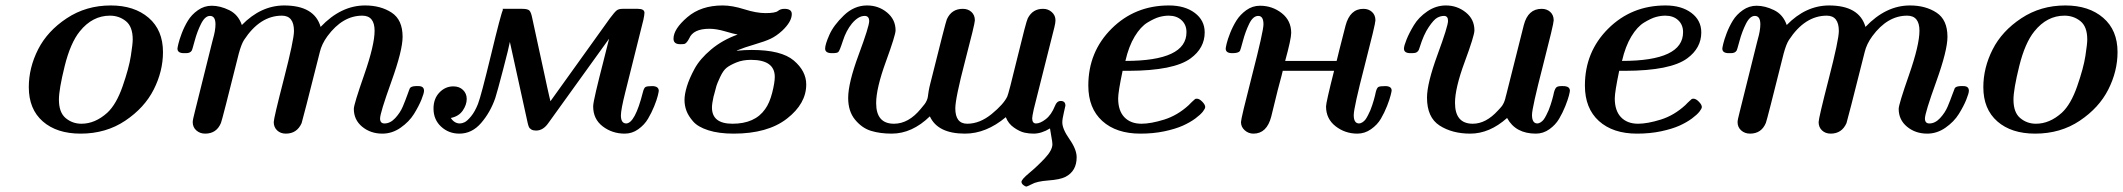

<svg xmlns="http://www.w3.org/2000/svg" viewBox="-20 -476 7740 700"><path d="M85 -158.2Q85 -229 118.9 -295.9Q152.8 -362.8 223.4 -409.4Q293.9 -456.1 383.8 -456.1Q469.7 -456.1 522 -411.1Q574.2 -366.2 574.2 -286.1Q574.2 -216.3 540.5 -149.7Q506.8 -83 436.5 -35.9Q366.2 11.2 273.9 11.2Q187 11.2 136 -33.4Q85 -78.1 85 -158.2ZM194.8 -112.8Q194.8 -65.9 219.5 -45.4Q244.1 -24.9 276.9 -24.9Q326.7 -24.9 371.1 -64.9Q404.3 -95.7 427.2 -161.9Q450.2 -228 457 -272Q463.9 -315.9 463.9 -332Q463.9 -378.9 439 -398.9Q414.1 -418.9 380.9 -418.9Q316.9 -418.9 271 -361.8Q236.8 -319.8 215.8 -234.9Q194.8 -149.9 194.8 -112.8Z M627 -298.8Q627 -301.8 630.4 -316.4Q633.8 -331.1 642.8 -355Q651.9 -378.9 665.3 -400.9Q678.7 -422.9 701.7 -439Q724.6 -455.1 752 -455.1Q782.7 -455.1 815.7 -439Q848.6 -422.9 861.8 -384.8Q930.7 -455.6 1015.6 -456.1Q1126.5 -456.1 1148.9 -377.9Q1223.1 -456.1 1311 -456.1Q1368.2 -456.1 1408 -429.9Q1447.8 -403.8 1447.8 -341.8Q1447.8 -292 1406.7 -178Q1365.7 -64 1365.7 -43.9Q1365.7 -25.9 1381.8 -25.9Q1402.8 -25.9 1420.9 -45.4Q1439 -64.9 1448.5 -87.4Q1458 -109.9 1465.8 -131.8Q1473.6 -153.8 1474.6 -154.8Q1479.5 -161.6 1495.6 -162.1H1505.9Q1525.9 -162.1 1525.9 -145Q1525.9 -136.2 1516.4 -112.5Q1506.8 -88.9 1489.3 -60.5Q1471.7 -32.2 1440.7 -10.5Q1409.7 11.2 1374 11.2Q1331.1 11.2 1300.5 -13.9Q1270 -39.1 1270 -79.1Q1270 -95.2 1307.9 -203.6Q1345.7 -312 1345.7 -363.8Q1345.7 -418.9 1300.8 -418.9Q1229 -418.9 1173.8 -344.2Q1152.8 -315.4 1146 -286.1Q1082 -32.2 1079.6 -26.9Q1062.5 11.2 1022 11.2Q1002.9 11.2 990.5 -0.5Q978 -12.2 978 -30.8Q978 -44.9 1014.9 -188Q1051.8 -331.1 1051.8 -362.8Q1051.8 -418.9 1007.8 -418.9Q927.7 -418.9 869.6 -330.1Q859.9 -314.9 850.6 -280.8Q789.6 -36.6 785.6 -27.8Q769.5 11.2 728 11.2Q709 11.2 695.8 -0.5Q682.6 -12.2 682.6 -30.8Q682.6 -38.6 689.9 -66.9L752.9 -319.8Q752.9 -321.8 756.8 -335Q760.7 -348.1 763.2 -362.1Q765.6 -376 765.6 -387.2Q765.6 -418 745.6 -418Q727.5 -418 713.1 -389.4Q698.7 -360.8 689.7 -326.9Q680.7 -293 678.7 -291Q672.9 -282.2 658.7 -282.2H651.9Q627 -281.7 627 -298.8Z M1560.5 -80.1Q1560.5 -116.2 1582 -138.7Q1603.5 -161.1 1632.8 -161.1Q1654.8 -161.1 1668.2 -147.9Q1681.6 -134.8 1681.6 -115.2Q1681.6 -94.2 1667.2 -73Q1652.8 -51.8 1623.5 -45.9Q1636.7 -25.9 1656.7 -25.9Q1664.6 -25.9 1674.1 -30.5Q1683.6 -35.2 1697.5 -52Q1711.4 -68.8 1722.7 -97.2Q1733.9 -126 1770.3 -276.4Q1806.6 -426.8 1813.5 -439.9L1812.5 -443.8H1883.8Q1904.8 -443.8 1910.6 -437Q1916.5 -430.2 1920.4 -410.2Q1934.6 -345.2 1946.5 -289.6Q1958.5 -233.9 1964.6 -206.5Q1970.7 -179.2 1975.1 -157.7Q1979.5 -136.2 1982.2 -126.2Q1984.9 -116.2 1986.8 -106.9L2203.6 -409.2Q2220.7 -432.1 2228.3 -438Q2235.8 -443.8 2249.5 -443.8H2305.7Q2329.6 -443.8 2329.6 -429.2Q2329.6 -422.4 2325.7 -403.8L2259.8 -140.1Q2243.7 -76.2 2243.7 -55.2Q2243.7 -26.4 2262.7 -25.9Q2294.9 -25.9 2323.7 -139.2Q2327.6 -155.3 2333.3 -158.7Q2338.9 -162.1 2357.4 -162.1Q2381.3 -162.1 2381.8 -145Q2381.8 -142.1 2378.2 -127Q2374.5 -111.8 2365 -88.4Q2355.5 -64.9 2342.5 -43Q2329.6 -21 2307.1 -4.9Q2284.7 11.2 2257.8 11.2Q2211.9 11.2 2177.2 -15.4Q2142.6 -42 2142.6 -87.9Q2142.6 -100.1 2153.1 -144.5Q2163.6 -189 2179.2 -249.5Q2194.8 -310.1 2200.7 -335L1979.5 -27.8Q1960.4 0 1934.6 0H1933.6Q1923.8 0 1917.2 -3.9Q1910.6 -7.8 1908.2 -13.4Q1905.8 -19 1903.8 -27.8L1838.9 -323.2Q1835.9 -305.2 1814.2 -222.2Q1792.5 -139.2 1785.6 -118.2Q1767.6 -66.4 1734.1 -27.6Q1700.7 11.2 1654.8 11.2Q1615.7 11.2 1588.1 -14.4Q1560.5 -40 1560.5 -80.1Z M2435.5 -335Q2435.5 -370.1 2485.6 -413.1Q2535.6 -456.1 2614.7 -456.1Q2649.9 -456.1 2693.8 -442.1Q2737.8 -428.2 2770.5 -428.2Q2806.6 -428.2 2816.2 -436Q2825.7 -443.8 2839.8 -443.8Q2866.7 -443.8 2866.7 -424.8Q2866.7 -397 2831.5 -363.8Q2810.5 -344.7 2790 -335Q2769.5 -325.2 2731.7 -314.2Q2693.8 -303.2 2666.5 -292V-291Q2693.4 -293.9 2720.7 -293.9Q2828.6 -293.9 2874 -255.4Q2919.4 -216.8 2919.4 -168Q2919.4 -98.1 2849.1 -43.5Q2778.8 11.2 2654.8 11.2Q2600.6 11.2 2562.5 -1Q2524.4 -13.2 2507.1 -33.2Q2489.7 -53.2 2482.7 -72Q2475.6 -90.8 2475.6 -111.8Q2475.6 -131.8 2484.1 -160.4Q2492.7 -189 2512.2 -225.1Q2531.7 -261.2 2572.8 -295.7Q2613.8 -330.1 2669.4 -350.1Q2656.2 -352.1 2624 -361.6Q2591.8 -371.1 2566.4 -371.1Q2507.3 -371.1 2492.7 -335.9Q2483.9 -318.8 2475.6 -315.9Q2470.7 -314.9 2462.4 -314.9H2459.5Q2435.5 -314.9 2435.5 -335ZM2575.7 -84Q2575.7 -24.9 2650.4 -24.9Q2732.4 -24.9 2769.5 -78.1Q2785.6 -100.1 2795.2 -137.5Q2804.7 -174.8 2804.7 -195.8Q2804.7 -257.8 2717.8 -257.8Q2688 -257.8 2664.8 -248.3Q2641.6 -238.8 2629.2 -229Q2616.7 -219.2 2605.7 -195.6Q2594.7 -171.9 2592.3 -163.8Q2589.8 -155.8 2583.5 -130.9Q2582.5 -126 2581.5 -124Q2575.7 -98.1 2575.7 -84Z M2988.3 -298.8Q2988.3 -314 3003.7 -348.9Q3019 -383.8 3056.6 -419.9Q3094.2 -456.1 3141.1 -456.1Q3183.1 -456.1 3214.1 -430.4Q3245.1 -404.8 3245.1 -365.2Q3245.1 -348.1 3209.7 -251Q3174.3 -153.8 3174.3 -100.1Q3174.3 -24.9 3239.3 -24.9Q3292.5 -24.9 3336.9 -79.1Q3346.7 -90.3 3351.3 -96.7Q3356 -103 3359.1 -110.6Q3362.3 -118.2 3362.8 -123.5Q3363.3 -128.9 3365.7 -143.6Q3368.2 -158.2 3372.1 -172.9Q3428.2 -397.9 3432.1 -405.8Q3449.2 -443.8 3490.2 -443.8Q3509.3 -443.8 3521.7 -432.4Q3534.2 -420.9 3534.2 -401.9Q3534.2 -389.6 3498.5 -253.4Q3462.9 -117.2 3462.9 -81.1Q3462.9 -24.9 3506.3 -24.9Q3552.2 -24.9 3595.7 -60.5Q3639.2 -96.2 3652.3 -124Q3657.2 -133.8 3689.2 -265.9Q3721.2 -397.9 3727.1 -409.2Q3745.1 -444.3 3783.2 -443.8Q3801.3 -443.8 3814.7 -431.9Q3828.1 -419.9 3828.1 -401.9Q3828.1 -393.1 3824.2 -377L3749 -78.1Q3743.2 -51.3 3743.2 -44.9Q3743.2 -25.9 3757.3 -25.9Q3772.5 -25.9 3792.7 -41.5Q3813 -57.1 3826.2 -89.8Q3833 -107.9 3847.2 -107.9Q3864.3 -107.9 3864.3 -90.8Q3864.3 -88.9 3858.6 -65.4Q3853 -42 3853 -29.8Q3853 -5.9 3879.2 31.5Q3905.3 68.8 3905.3 97.2Q3905.3 147.9 3864.3 168.9Q3845.2 178.7 3802.2 181.9Q3759.3 185.1 3741.2 195.8Q3725.1 203.6 3723.1 204.1Q3717.3 204.1 3710.7 198.5Q3704.1 192.9 3704.1 187Q3704.1 178.2 3732.7 154.5Q3761.2 130.9 3789.1 101.3Q3816.9 71.8 3816.9 49.8Q3816.9 42 3813 21.5Q3809.1 1 3808.1 -7.8Q3777.3 11.2 3748 11.2Q3731.9 11.2 3715.1 7.6Q3698.2 3.9 3677.2 -10.5Q3656.2 -24.9 3647 -48.8Q3575.2 11.2 3498 11.2Q3398.9 11.2 3370.1 -51.8Q3305.2 11.2 3231 11.2Q3189 11.2 3156 1.2Q3123 -8.8 3097.7 -39.3Q3072.3 -69.8 3072.3 -119.1Q3072.3 -173.3 3110.6 -276.6Q3148.9 -379.9 3148.9 -398.9Q3148.9 -418 3132.3 -418Q3109.4 -418 3085.9 -390.1Q3064.9 -364.3 3053 -327.1Q3041 -290 3036.1 -286.1Q3031.2 -282.2 3016.1 -282.2H3014.2Q2988.3 -281.7 2988.3 -298.8Z M3947.8 -164.1Q3947.8 -287.1 4032.7 -371.6Q4117.7 -456.1 4241.7 -456.1Q4299.8 -456.1 4335.9 -429Q4372.1 -401.9 4372.1 -357.9Q4372.1 -300.8 4320.8 -263.2Q4259.8 -218.3 4094.7 -217.8H4072.8Q4056.6 -140.6 4056.6 -117.2Q4056.6 -72.3 4079.3 -48.6Q4102.1 -24.9 4141.6 -24.9Q4175.8 -24.9 4224.4 -40Q4272.9 -55.2 4314 -92.8Q4317.9 -96.7 4322.3 -101.3Q4326.7 -106 4329.3 -107.9Q4332 -109.9 4334.5 -112.5Q4336.9 -115.2 4338.9 -115.7Q4340.8 -116.2 4343.8 -116.2Q4352.5 -116.2 4363.3 -105.2Q4374 -94.2 4374 -85.9Q4374 -80.1 4365.5 -69.1Q4356.9 -58.1 4337.9 -43.9Q4318.8 -29.8 4292.2 -17.8Q4265.6 -5.9 4225.3 2.7Q4185.1 11.2 4137.7 11.2Q4049.8 11.2 3998.8 -34.9Q3947.8 -81.1 3947.8 -164.1ZM4083 -253.9Q4306.2 -253.9 4305.7 -358.9Q4305.7 -385.7 4287.8 -402.3Q4270 -418.9 4240.7 -418.9Q4224.6 -418.9 4206.8 -414.1Q4189 -409.2 4163.8 -394Q4138.7 -378.9 4116.9 -343Q4095.2 -307.1 4083 -253.9Z M4448.7 -298.8Q4448.7 -301.8 4452.1 -316.9Q4455.6 -332 4465.1 -356Q4474.6 -379.9 4488 -401.4Q4501.5 -422.9 4523.9 -439Q4546.4 -455.1 4573.7 -455.1Q4618.7 -455.1 4653.1 -428Q4687.5 -400.9 4687.5 -356Q4687.5 -334 4665.5 -253.9H4852.5L4853.5 -254.9Q4856.4 -269 4885.7 -382.8Q4901.9 -443.8 4950.7 -443.8Q4969.7 -443.8 4982.2 -432.4Q4994.6 -420.9 4994.6 -401.9Q4994.6 -388.7 4955.1 -235.8Q4915.5 -83 4915.5 -56.2Q4915.5 -26.4 4934.6 -25.9Q4940.4 -25.9 4947 -30Q4953.6 -34.2 4958 -40Q4962.4 -45.9 4967.5 -55.9Q4972.7 -65.9 4976.1 -74Q4979.5 -82 4983.2 -93.5Q4986.8 -105 4988.8 -111.6Q4990.7 -118.2 4993.2 -128.2Q4995.6 -138.2 4995.6 -139.2Q4999.5 -155.3 5005.1 -158.7Q5010.7 -162.1 5029.8 -162.1Q5053.7 -162.1 5053.7 -146Q5053.7 -143.1 5050 -128.4Q5046.4 -113.8 5036.9 -89.4Q5027.3 -64.9 5014.4 -43Q5001.5 -21 4978.5 -4.9Q4955.6 11.2 4928.7 11.2Q4883.8 11.2 4849.1 -15.9Q4814.5 -43 4814.5 -87.9Q4814.5 -102.1 4843.8 -217.8H4656.7Q4655.8 -211.9 4652.1 -199Q4648.4 -186 4638.4 -147.5Q4628.4 -108.9 4614.7 -50.8Q4598.6 11.2 4549.8 11.2Q4531.7 11.2 4518.1 -1Q4504.4 -13.2 4504.4 -30.8Q4504.4 -43.9 4545.4 -203.4Q4586.4 -362.8 4586.4 -387.2Q4586.4 -418 4567.4 -418Q4548.3 -418 4534.4 -389.4Q4520.5 -360.8 4511.5 -326.9Q4502.4 -293 4500.5 -290Q4494.6 -282.2 4473.6 -282.2Q4448.7 -281.7 4448.7 -298.8Z M5098.6 -298.8Q5098.6 -308.6 5108.2 -332.3Q5117.7 -356 5135 -384.5Q5152.3 -413.1 5183.8 -434.6Q5215.3 -456.1 5251.5 -456.1Q5292.5 -456.1 5324 -430.9Q5355.5 -405.8 5355.5 -365.2Q5355.5 -346.2 5320.1 -250.5Q5284.7 -154.8 5284.7 -101.1Q5284.7 -24.9 5349.6 -24.9Q5397.5 -24.9 5441.4 -73.2Q5446.3 -78.1 5450 -82.5Q5453.6 -86.9 5456.1 -89.8Q5458.5 -92.8 5460.4 -96.9Q5462.4 -101.1 5463.4 -103Q5464.4 -105 5465.8 -109.4Q5467.3 -113.8 5467.8 -115.5Q5468.3 -117.2 5469.5 -123Q5470.7 -128.9 5471.7 -130.9L5535.6 -384.8Q5550.8 -443.8 5600.6 -443.8Q5619.6 -443.8 5632.1 -432.4Q5644.5 -420.9 5644.5 -401.9Q5644.5 -388.7 5605 -235.4Q5565.4 -82 5565.4 -57.1Q5565.4 -26.4 5584.5 -25.9Q5590.3 -25.9 5596.9 -30Q5603.5 -34.2 5607.9 -40Q5612.3 -45.9 5617.4 -55.9Q5622.6 -65.9 5626 -74Q5629.4 -82 5633.1 -93.5Q5636.7 -105 5638.7 -111.6Q5640.6 -118.2 5643.1 -128.2Q5645.5 -138.2 5645.5 -139.2Q5649.4 -153.3 5654.5 -157.7Q5659.7 -162.1 5672.4 -162.1H5678.7Q5703.6 -162.1 5703.6 -145Q5703.6 -142.1 5700 -127.4Q5696.3 -112.8 5686.8 -88.9Q5677.2 -64.9 5664.3 -43Q5651.4 -21 5628.9 -4.9Q5606.4 11.2 5579.6 11.2Q5505.4 11.2 5474.6 -45.9Q5410.6 11.2 5340.3 11.2Q5274.4 11.2 5228.5 -18.3Q5182.6 -47.9 5182.6 -120.1Q5182.6 -171.9 5220.9 -276.4Q5259.3 -380.9 5259.3 -399.9Q5259.3 -418 5244.6 -418Q5232.4 -418 5220 -411.4Q5207.5 -404.8 5189 -377.4Q5170.4 -350.1 5156.2 -304.2Q5153.3 -293 5148.9 -288.6Q5144.5 -284.2 5139.4 -283.2Q5134.3 -282.2 5124.5 -282.2H5123.5Q5098.6 -281.7 5098.6 -298.8Z M5758.3 -164.1Q5758.3 -287.1 5843.3 -371.6Q5928.2 -456.1 6052.2 -456.1Q6110.4 -456.1 6146.5 -429Q6182.6 -401.9 6182.6 -357.9Q6182.6 -300.8 6131.3 -263.2Q6070.3 -218.3 5905.3 -217.8H5883.3Q5867.2 -140.6 5867.2 -117.2Q5867.2 -72.3 5889.9 -48.6Q5912.6 -24.9 5952.1 -24.9Q5986.3 -24.9 6034.9 -40Q6083.5 -55.2 6124.5 -92.8Q6128.4 -96.7 6132.8 -101.3Q6137.2 -106 6139.9 -107.9Q6142.6 -109.9 6145 -112.5Q6147.5 -115.2 6149.4 -115.7Q6151.4 -116.2 6154.3 -116.2Q6163.1 -116.2 6173.8 -105.2Q6184.6 -94.2 6184.6 -85.9Q6184.6 -80.1 6176 -69.1Q6167.5 -58.1 6148.4 -43.9Q6129.4 -29.8 6102.8 -17.8Q6076.2 -5.9 6035.9 2.7Q5995.6 11.2 5948.2 11.2Q5860.4 11.2 5809.3 -34.9Q5758.3 -81.1 5758.3 -164.1ZM5893.6 -253.9Q6116.7 -253.9 6116.2 -358.9Q6116.2 -385.7 6098.4 -402.3Q6080.6 -418.9 6051.3 -418.9Q6035.2 -418.9 6017.3 -414.1Q5999.5 -409.2 5974.4 -394Q5949.2 -378.9 5927.5 -343Q5905.8 -307.1 5893.6 -253.9Z M6259.3 -298.8Q6259.3 -301.8 6262.7 -316.4Q6266.1 -331.1 6275.1 -355Q6284.2 -378.9 6297.6 -400.9Q6311 -422.9 6334 -439Q6356.9 -455.1 6384.3 -455.1Q6415 -455.1 6448 -439Q6481 -422.9 6494.1 -384.8Q6563 -455.6 6647.9 -456.1Q6758.8 -456.1 6781.2 -377.9Q6855.5 -456.1 6943.4 -456.1Q7000.5 -456.1 7040.3 -429.9Q7080.1 -403.8 7080.1 -341.8Q7080.1 -292 7039.1 -178Q6998 -64 6998 -43.9Q6998 -25.9 7014.2 -25.9Q7035.2 -25.9 7053.2 -45.4Q7071.3 -64.9 7080.8 -87.4Q7090.3 -109.9 7098.1 -131.8Q7106 -153.8 7106.9 -154.8Q7111.8 -161.6 7127.9 -162.1H7138.2Q7158.2 -162.1 7158.2 -145Q7158.2 -136.2 7148.7 -112.5Q7139.2 -88.9 7121.6 -60.5Q7104 -32.2 7073 -10.5Q7042 11.2 7006.3 11.2Q6963.4 11.2 6932.9 -13.9Q6902.3 -39.1 6902.3 -79.1Q6902.3 -95.2 6940.2 -203.6Q6978 -312 6978 -363.8Q6978 -418.9 6933.1 -418.9Q6861.3 -418.9 6806.2 -344.2Q6785.2 -315.4 6778.3 -286.1Q6714.4 -32.2 6711.9 -26.9Q6694.8 11.2 6654.3 11.2Q6635.3 11.2 6622.8 -0.5Q6610.4 -12.2 6610.4 -30.8Q6610.4 -44.9 6647.2 -188Q6684.1 -331.1 6684.1 -362.8Q6684.1 -418.9 6640.1 -418.9Q6560.1 -418.9 6502 -330.1Q6492.2 -314.9 6482.9 -280.8Q6421.9 -36.6 6418 -27.8Q6401.9 11.2 6360.4 11.2Q6341.3 11.2 6328.1 -0.5Q6314.9 -12.2 6314.9 -30.8Q6314.9 -38.6 6322.3 -66.9L6385.3 -319.8Q6385.3 -321.8 6389.2 -335Q6393.1 -348.1 6395.5 -362.1Q6397.9 -376 6397.9 -387.2Q6397.9 -418 6377.9 -418Q6359.9 -418 6345.5 -389.4Q6331.1 -360.8 6322 -326.9Q6313 -293 6311 -291Q6305.2 -282.2 6291 -282.2H6284.2Q6259.3 -281.7 6259.3 -298.8Z M7210.9 -158.2Q7210.9 -229 7244.9 -295.9Q7278.8 -362.8 7349.4 -409.4Q7419.9 -456.1 7509.8 -456.1Q7595.7 -456.1 7647.9 -411.1Q7700.2 -366.2 7700.2 -286.1Q7700.2 -216.3 7666.5 -149.7Q7632.8 -83 7562.5 -35.9Q7492.2 11.2 7399.9 11.2Q7313 11.2 7262 -33.4Q7210.9 -78.1 7210.9 -158.2ZM7320.8 -112.8Q7320.8 -65.9 7345.5 -45.4Q7370.1 -24.9 7402.8 -24.9Q7452.6 -24.9 7497.1 -64.9Q7530.3 -95.7 7553.2 -161.9Q7576.2 -228 7583 -272Q7589.8 -315.9 7589.8 -332Q7589.8 -378.9 7564.9 -398.9Q7540 -418.9 7506.8 -418.9Q7442.9 -418.9 7397 -361.8Q7362.8 -319.8 7341.8 -234.9Q7320.8 -149.9 7320.8 -112.8Z"/></svg>

Font: CMU Serif
Style: BoldItalic
Weight: 700
Italic angle: -14.04°
Version: Version 0.7.0